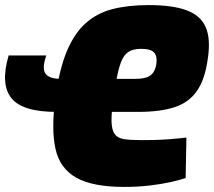

<svg xmlns="http://www.w3.org/2000/svg" viewBox="-52 -723 842 755"><path d="M170 -283Q36 -283 -7.5 -337.5Q-51 -392 -18 -505H130Q112 -452 127.5 -432.5Q143 -413 186 -413H481Q508 -413 525 -419Q542 -425 551 -438.5Q560 -452 563 -473Q567 -502 554 -516.5Q541 -531 502 -531Q468 -531 448.5 -515.5Q429 -500 417.5 -460Q406 -420 395 -344Q386 -283 386.5 -248Q387 -213 398.5 -196.5Q410 -180 435.5 -176Q461 -172 502 -172Q522 -172 550.5 -172.5Q579 -173 612.5 -175.5Q646 -178 681 -182L678 -23Q655 -15 619 -7Q583 1 536.5 6.5Q490 12 437 12Q312 12 247.5 -24.5Q183 -61 166 -138.5Q149 -216 166 -339Q181 -449 210 -519.5Q239 -590 283.5 -630.5Q328 -671 389.5 -687Q451 -703 532 -703Q627 -703 682 -682.5Q737 -662 757 -616Q777 -570 765 -491Q754 -411 722.5 -365.5Q691 -320 634.5 -301.5Q578 -283 491 -283Z"/></svg>

Font: Exo 2 Black
Style: Italic
Weight: 900
Italic angle: -8°
Designer: Natanael Gama
Foundry: Natanael Gama
Version: Version 2.010